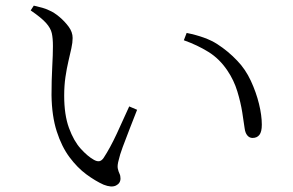

<svg xmlns="http://www.w3.org/2000/svg" viewBox="-20 -699 1040 682"><path d="M348 -43Q319 -56 287 -79.5Q255 -103 227 -140.5Q199 -178 181.5 -232.5Q164 -287 163 -361Q163 -414 165.5 -460Q168 -506 168 -535Q168 -563 164 -581Q160 -599 143.5 -617.5Q127 -636 89 -662L100 -679Q117 -675 130 -671.5Q143 -668 155 -662Q172 -655 191 -639Q210 -623 224 -604Q238 -585 238 -564Q238 -548 233.5 -527.5Q229 -507 223 -481.5Q217 -456 212.5 -425.5Q208 -395 208 -359Q208 -291 225 -244.5Q242 -198 267 -170.5Q292 -143 314 -131Q325 -125 333 -126.5Q341 -128 348 -138Q371 -173 395 -224.5Q419 -276 439 -321L467 -309Q455 -278 441 -242.5Q427 -207 416 -177Q405 -147 402 -132Q396 -111 398.5 -100Q401 -89 404.5 -82Q408 -75 408 -65Q408 -48 392 -40Q376 -32 348 -43ZM877 -209Q866 -209 858.5 -218Q851 -227 849 -243Q846 -265 840.5 -300Q835 -335 823 -374.5Q811 -414 788 -448Q760 -490 720.5 -514.5Q681 -539 633 -556L643 -582Q712 -568 751.5 -542.5Q791 -517 823 -483Q852 -453 871 -412Q890 -371 900 -330Q910 -289 910 -256Q910 -231 901.5 -220Q893 -209 877 -209Z"/></svg>

Font: Noto Serif JP ExtraLight Light
Style: Regular
Weight: 300
Version: Version 2.003-H1;hotconv 1.1.1;makeotfexe 2.6.0